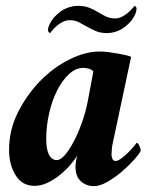

<svg xmlns="http://www.w3.org/2000/svg" viewBox="-20 -628 530 656"><path d="M264 -396Q239 -396 216 -375Q193 -354 175.5 -319.5Q158 -285 148 -241.5Q138 -198 138 -153Q138 -117 147.5 -99Q157 -81 174 -81Q187 -81 202 -98.5Q217 -116 232 -144.5Q247 -173 260 -209.5Q273 -246 280 -283L299 -384Q294 -390 284.5 -393Q275 -396 264 -396ZM320 -452Q334 -452 349.5 -450Q365 -448 380 -445.5Q395 -443 408 -440Q421 -437 428 -434L364 -133Q363 -130 362 -117Q361 -104 361 -100Q361 -93 364 -85.5Q367 -78 375 -78Q383 -78 395 -87Q407 -96 418 -107Q429 -118 437.5 -128Q446 -138 447 -140Q452 -140 456.5 -129Q461 -118 461 -113Q455 -101 436.5 -80.5Q418 -60 395 -40.5Q372 -21 346.5 -6.5Q321 8 301 8Q275 8 256.5 -8.5Q238 -25 238 -58Q238 -66 240 -79Q242 -92 244 -97Q236 -83 220.5 -65Q205 -47 185.5 -31Q166 -15 143.5 -4Q121 7 98 7Q56 7 33.5 -29Q11 -65 11 -116Q11 -184 41.5 -244.5Q72 -305 117.5 -351.5Q163 -398 217.5 -425Q272 -452 320 -452ZM247 -608Q269 -608 285 -601.5Q301 -595 315 -586.5Q329 -578 342.5 -571.5Q356 -565 373 -565Q385 -565 396 -570.5Q407 -576 416 -583.5Q425 -591 431 -598Q437 -605 440 -608Q447 -605 446.5 -597Q446 -589 442.5 -580.5Q439 -572 433.5 -564Q428 -556 425 -553Q405 -532 385.5 -523.5Q366 -515 345 -515Q323 -515 307 -522Q291 -529 277 -537Q263 -545 249.5 -552Q236 -559 218 -559Q206 -559 195 -553.5Q184 -548 175 -540.5Q166 -533 160 -525.5Q154 -518 151 -515Q144 -518 144 -525.5Q144 -533 148 -542Q152 -551 157.5 -559Q163 -567 166 -570Q186 -591 206 -599.5Q226 -608 247 -608Z"/></svg>

Font: Vermiglione
Style: Bold Italic
Weight: 700
Italic angle: -11°
Version: Version 1.000